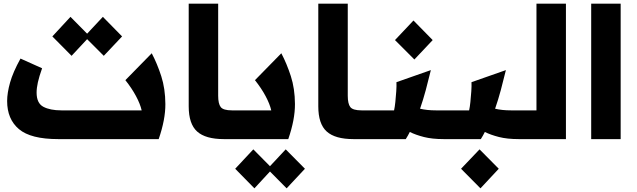

<svg xmlns="http://www.w3.org/2000/svg" viewBox="-20 -760 3480 1049"><path d="M298 0Q148 0 83.5 -54.5Q19 -109 19 -208Q19 -252 35 -309Q51 -366 92 -440L210 -387Q194 -342 187 -310.5Q180 -279 180 -254Q180 -196 217 -176.5Q254 -157 315 -157H754Q746 -192 723 -235Q700 -278 665 -322L809 -469Q839 -412 861 -344Q883 -276 883.5 -191.5Q884 -107 847 0ZM371 -455 266 -561 365 -668 456 -576 542 -668 647 -561 547 -455 456 -546Z M1203 0Q1103 0 1057 -41.5Q1011 -83 1011 -179V-740H1172V-237Q1172 -193 1186 -175Q1200 -157 1247 -157H1286V0Z M1286 -157H1462Q1454 -192 1431 -235Q1408 -278 1373 -322L1517 -469Q1547 -412 1569 -344Q1591 -276 1591.5 -191.5Q1592 -107 1555 0H1286Q1256 0 1256 -78Q1256 -157 1286 -157ZM1370 269 1265 162 1364 56 1455 148 1541 56 1646 162 1546 269 1455 177Z M1911 0Q1811 0 1765 -41.5Q1719 -83 1719 -179V-740H1880V-237Q1880 -193 1894 -175Q1908 -157 1955 -157H1994V0Z M1994 -157H2133Q2137 -174 2140 -203Q2143 -232 2145 -261.5Q2147 -291 2146 -311L2334 -377Q2320 -319 2306 -267Q2292 -215 2275 -166Q2313 -157 2361 -157H2404V0Q2341 0 2296 -11.5Q2251 -23 2219 -39Q2209 -19 2197 0H1994Q1964 0 1964 -78Q1964 -157 1994 -157ZM2244 -435 2138 -541 2239 -648 2344 -541Z M2404 -157H2543Q2547 -174 2550 -203Q2553 -232 2555 -261.5Q2557 -291 2556 -311L2744 -377Q2730 -319 2716 -267Q2702 -215 2685 -166Q2723 -157 2771 -157H2814V0Q2751 0 2706 -11.5Q2661 -23 2629 -39Q2619 -19 2607 0H2404Q2374 0 2374 -78Q2374 -157 2404 -157ZM2605 269 2499 162 2600 56 2705 162Z M2814 -157H2911V-740H3072V0H2814Q2784 0 2784 -78Q2784 -157 2814 -157Z M3210 -740H3371V0H3210Z"/></svg>

Font: Readex Pro
Style: Bold
Weight: 700
Designer: Bonnie Shaver-Troup, Thomas Jockin
Foundry: Lexend
Version: Version 1.203; ttfautohint (v1.8.3)